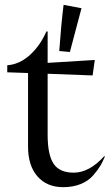

<svg xmlns="http://www.w3.org/2000/svg" viewBox="-20 -762 464 794"><path d="M10 -492Q61 -496 103.5 -534.5Q146 -573 172 -632H177V-502L372 -514L363 -450L177 -457V-205Q177 -122 201.5 -85Q226 -48 285 -48Q349 -48 411 -116L414 -115Q404 -92 395 -76.5Q386 -61 366 -37.5Q346 -14 314 -1Q282 12 241 12Q174 12 135 -32.5Q96 -77 96 -155V-460L10 -463ZM225 -551Q233 -663 243 -742L317 -728L269 -547Z"/></svg>

Font: Coconat
Style: Regular
Weight: 400
Designer: Sara Lavazza
Foundry: Collletttivo
Version: Version 1.000;Glyphs 3.2 (3217)